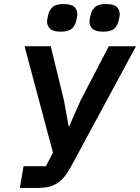

<svg xmlns="http://www.w3.org/2000/svg" viewBox="-20 -926 690 946"><path d="M96 -107H206L241 -174L101 -698H230L295 -432L318 -304H321L377 -431L516 -698H650L333 -111Q316 -79 299 -57.5Q282 -36 262.5 -23.5Q243 -11 219.5 -5.5Q196 0 166 0H78ZM280 -770Q242 -770 227 -784Q212 -798 212 -819Q212 -824 213 -831.5Q214 -839 217 -851Q223 -877 239.5 -891.5Q256 -906 293 -906Q331 -906 346 -892Q361 -878 361 -857Q361 -852 360 -844.5Q359 -837 356 -825Q350 -799 333.5 -784.5Q317 -770 280 -770ZM489 -770Q451 -770 436 -784Q421 -798 421 -819Q421 -824 422 -831.5Q423 -839 426 -851Q432 -877 448.5 -891.5Q465 -906 502 -906Q540 -906 555 -892Q570 -878 570 -857Q570 -852 569 -844.5Q568 -837 565 -825Q559 -799 542.5 -784.5Q526 -770 489 -770Z"/></svg>

Font: IBM Plex Mono SemiBold
Style: Italic
Weight: 600
Italic angle: -9°
Monospace: yes
Designer: Mike Abbink, Paul van der Laan, Pieter van Rosmalen
Foundry: Bold Monday
Version: Version 2.3